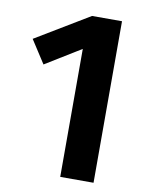

<svg xmlns="http://www.w3.org/2000/svg" viewBox="-78 -732 612 789"><g transform="rotate(10 228.0 -337.0)"><path d="M367 -674V0H228V-534L80 -443L18 -539L242 -674Z"/></g></svg>

Font: FiraGO SemiBold
Style: Regular
Weight: 600
Designer: bBox Type
Foundry: bBox Type GmbH
Version: Version 1.001;PS 001.001;hotconv 1.0.88;makeotf.lib2.5.64775